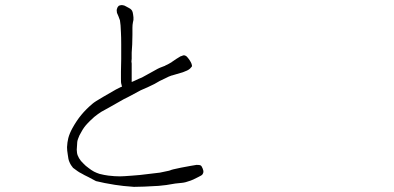

<svg xmlns="http://www.w3.org/2000/svg" viewBox="-20 -725 1540 751"><path d="M726.6 -481.4Q729.5 -475.6 730.5 -470.7Q731.4 -466.8 730.5 -464.8Q728.5 -461.9 723.6 -457Q719.7 -453.1 711.9 -449.2Q710.9 -448.2 695.3 -442.4Q679.7 -437.5 671.9 -435.5Q656.2 -430.7 652.3 -429.7H651.4Q639.6 -425.8 628.9 -419.9L604.5 -408.2L584 -396.5Q572.3 -390.6 557.6 -383.8Q533.2 -373 530.8 -372.1Q528.3 -371.1 483.4 -346.7L463.9 -336.9L405.3 -303.7L377 -288.1Q364.3 -280.3 348.6 -267.6Q330.1 -251 321.3 -241.2Q307.6 -226.6 298.8 -210Q289.1 -194.3 285.2 -181.6Q281.2 -171.9 281.2 -154.3Q279.3 -137.7 281.2 -127.9Q282.2 -118.2 289.1 -106.4Q295.9 -94.7 305.7 -85.9Q314.5 -76.2 327.1 -67.4Q336.9 -59.6 347.7 -53.7Q357.4 -48.8 369.1 -44.9Q388.7 -40 404.3 -38.1Q428.7 -35.2 449.2 -35.2Q460.9 -35.2 498 -38.1Q527.3 -40 555.7 -43.9Q599.6 -48.8 605.5 -49.8Q616.2 -51.8 642.6 -57.6L644.5 -58.6H645.5Q649.4 -61.5 688.5 -69.3Q697.3 -71.3 725.6 -76.2Q747.1 -80.1 749 -80.1Q761.7 -80.1 764.6 -78.1Q768.6 -76.2 772.5 -66.4Q776.4 -57.6 775.4 -50.8Q774.4 -45.9 770.5 -41Q768.6 -39.1 754.9 -32.2Q732.4 -20.5 725.6 -18.6Q704.1 -10.7 691.4 -9.8Q659.2 -6.8 652.3 -4.9Q633.8 -1 600.6 2Q586.9 2.9 544.9 4.9Q520.5 5.9 503.9 5.9Q460 2.9 429.7 -2Q386.7 -8.8 355.5 -16.6L326.2 -32.2Q305.7 -42 301.8 -44.9Q288.1 -51.8 283.2 -55.7Q265.6 -68.4 264.6 -69.3V-70.3Q255.9 -80.1 251 -92.8Q247.1 -101.6 245.1 -120.1Q242.2 -136.7 242.2 -149.4Q243.2 -168.9 247.1 -184.6Q252 -203.1 262.7 -222.7Q279.3 -252.9 297.9 -275.4Q316.4 -297.9 341.8 -319.3Q350.6 -327.1 382.8 -345.7Q401.4 -356.4 433.6 -375Q434.6 -375 449.2 -382.8L453.1 -384.8L457 -385.7L456.1 -390.6L455.1 -394.5Q454.1 -396.5 454.1 -398.4Q453.1 -400.4 453.1 -416Q453.1 -418.9 453.1 -443.4V-445.3Q453.1 -456.1 454.1 -494.1Q454.1 -516.6 454.1 -551.8Q454.1 -580.1 453.1 -596.7Q452.1 -629.9 449.2 -645.5Q447.3 -650.4 443.4 -661.1Q438.5 -672.9 437.5 -674.8Q435.5 -685.5 437.5 -690.4Q439.5 -698.2 444.3 -702.1Q447.3 -704.1 455.1 -705.1Q460 -705.1 466.8 -703.1Q474.6 -699.2 483.4 -694.3Q491.2 -690.4 494.1 -686.5Q497.1 -683.6 499 -676.8Q501 -668 502 -657.2Q502.9 -646.5 500 -637.7Q498 -627.9 498 -616.2Q498 -605.5 498 -588.9Q497.1 -574.2 497.1 -550.8V-551.8V-550.8L495.1 -519.5V-518.6Q495.1 -515.6 495.1 -495.1L494.1 -484.4Q494.1 -483.4 495.1 -476.6Q495.1 -468.8 495.1 -463.9Q495.1 -455.1 495.1 -435.5V-432.6Q495.1 -419.9 495.1 -418.9V-412.1V-404.3L502 -407.2L508.8 -410.2Q522.5 -417 535.2 -421.9Q544.9 -427.7 574.2 -443.4Q603.5 -460 605.5 -460Q613.3 -462.9 623 -466.8H624L625 -467.8Q627 -468.8 640.6 -475.6Q644.5 -478.5 652.3 -482.4V-483.4H653.3Q664.1 -491.2 668.9 -494.1Q683.6 -502.9 686.5 -504.9H687.5Q697.3 -508.8 699.2 -508.8Q702.1 -508.8 708 -505.9Q711.9 -502.9 717.8 -495.1Q721.7 -490.2 726.6 -481.4ZM455.1 -705.1H456.1ZM443.4 -661.1Q443.4 -661.1 442.4 -661.1Z"/></svg>

Font: ToneOZ-YinPZ-Tsuipita-TC
Style: Regular
Weight: 400
Designer: ÂÆ£ÂøóÂáåJeffrey Xuan(jeffreyx@gmail.com, ToneOZ.com) ÈòøÂù§(cjkFonts)
Foundry: ToneOZ
Version: Version 0.24071